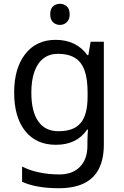

<svg xmlns="http://www.w3.org/2000/svg" viewBox="-20 -757 655 1017"><path d="M275 -546Q328 -546 370.5 -526Q413 -506 443 -465H448L460 -536H530V9Q530 85 504 136.5Q478 188 425 214Q372 240 290 240Q232 240 183.5 231.5Q135 223 97 206V125Q135 145 186 156Q237 167 295 167Q364 167 403.5 126.5Q443 86 443 16V-5Q443 -17 444 -39.5Q445 -62 446 -71H442Q414 -30 372.5 -10Q331 10 276 10Q172 10 113.5 -63Q55 -136 55 -267Q55 -395 113.5 -470.5Q172 -546 275 -546ZM287 -472Q242 -472 210.5 -448Q179 -424 162.5 -378Q146 -332 146 -266Q146 -167 182.5 -114.5Q219 -62 289 -62Q330 -62 359 -72.5Q388 -83 407 -105.5Q426 -128 435 -163Q444 -198 444 -246V-267Q444 -340 427.5 -385Q411 -430 376 -451Q341 -472 287 -472ZM298 -737Q318 -737 333.5 -723.5Q349 -710 349 -681Q349 -653 333.5 -639Q318 -625 298 -625Q276 -625 261 -639Q246 -653 246 -681Q246 -710 261 -723.5Q276 -737 298 -737Z"/></svg>

Font: utamil15
Style: Book
Weight: 400
Designer: Jelle Bosma - Monotype Design Team
Foundry: Monotype Imaging Inc.
Version: Version 2.003